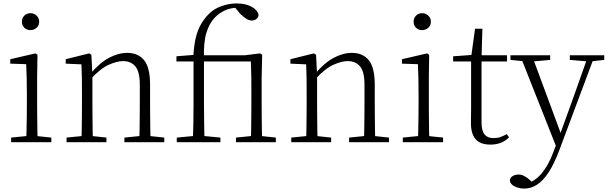

<svg xmlns="http://www.w3.org/2000/svg" viewBox="-20 -831 3551 1122"><path d="M45 0V-27L156 -38H175L280 -27V0ZM133 0Q134 -24 135 -64.5Q136 -105 136.5 -149Q137 -193 137 -226V-281Q137 -332 136 -375Q135 -418 133 -456L40 -459V-485L187 -519L199 -511L197 -377V-226Q197 -193 197.5 -149Q198 -105 198.5 -64.5Q199 -24 200 0ZM158 -655Q137 -655 122.5 -668.5Q108 -682 108 -704Q108 -726 122.5 -740Q137 -754 158 -754Q178 -754 193.5 -740Q209 -726 209 -704Q209 -682 193.5 -668.5Q178 -655 158 -655Z M369 0V-27L479 -38H499L602 -27V0ZM456 0Q457 -24 457.5 -64.5Q458 -105 458.5 -149Q459 -193 459 -226V-281Q459 -333 458.5 -375.5Q458 -418 456 -455L364 -459V-485L501 -519L514 -511L520 -393V-392V-226Q520 -193 520.5 -149Q521 -105 521.5 -64.5Q522 -24 523 0ZM707 0V-27L816 -38H837L940 -27V0ZM794 0Q795 -24 795.5 -64Q796 -104 796.5 -148Q797 -192 797 -226V-334Q797 -412 771 -443Q745 -474 699 -474Q664 -474 615.5 -452.5Q567 -431 509 -368L499 -398H507Q561 -463 616 -492.5Q671 -522 723 -522Q787 -522 822 -479.5Q857 -437 857 -335V-226Q857 -192 857.5 -148Q858 -104 858.5 -64Q859 -24 860 0Z M1013 0V-27L1130 -38H1153L1268 -27V0ZM1107 0Q1109 -56 1110 -113Q1111 -170 1111 -226V-472H1011V-502L1134 -512L1110 -500Q1113 -563 1123.5 -608Q1134 -653 1153.5 -687.5Q1173 -722 1202 -751Q1231 -780 1275 -795.5Q1319 -811 1363 -811Q1415 -811 1450.5 -791.5Q1486 -772 1491 -743Q1490 -730 1479 -720.5Q1468 -711 1451 -711Q1435 -711 1419 -721.5Q1403 -732 1383 -751L1351 -790V-797H1368V-786Q1325 -785 1292 -769Q1259 -753 1234 -727Q1203 -694 1186 -639Q1169 -584 1172 -484V-226Q1172 -170 1173 -113Q1174 -56 1175 0ZM1359 0V-27L1468 -38H1489L1592 -27V0ZM1446 0Q1447 -24 1447.5 -64.5Q1448 -105 1448.5 -149Q1449 -193 1449 -226V-285Q1449 -342 1448.5 -386.5Q1448 -431 1446 -472H1142V-508H1411L1500 -519L1512 -511L1509 -377V-226Q1509 -193 1509.5 -149Q1510 -105 1510.5 -64.5Q1511 -24 1512 0Z M1682 0V-27L1792 -38H1812L1915 -27V0ZM1769 0Q1770 -24 1770.5 -64.5Q1771 -105 1771.5 -149Q1772 -193 1772 -226V-281Q1772 -333 1771.5 -375.5Q1771 -418 1769 -455L1677 -459V-485L1814 -519L1827 -511L1833 -393V-392V-226Q1833 -193 1833.5 -149Q1834 -105 1834.5 -64.5Q1835 -24 1836 0ZM2020 0V-27L2129 -38H2150L2253 -27V0ZM2107 0Q2108 -24 2108.5 -64Q2109 -104 2109.5 -148Q2110 -192 2110 -226V-334Q2110 -412 2084 -443Q2058 -474 2012 -474Q1977 -474 1928.5 -452.5Q1880 -431 1822 -368L1812 -398H1820Q1874 -463 1929 -492.5Q1984 -522 2036 -522Q2100 -522 2135 -479.5Q2170 -437 2170 -335V-226Q2170 -192 2170.5 -148Q2171 -104 2171.5 -64Q2172 -24 2173 0Z M2334 0V-27L2445 -38H2464L2569 -27V0ZM2422 0Q2423 -24 2424 -64.5Q2425 -105 2425.5 -149Q2426 -193 2426 -226V-281Q2426 -332 2425 -375Q2424 -418 2422 -456L2329 -459V-485L2476 -519L2488 -511L2486 -377V-226Q2486 -193 2486.5 -149Q2487 -105 2487.5 -64.5Q2488 -24 2489 0ZM2447 -655Q2426 -655 2411.5 -668.5Q2397 -682 2397 -704Q2397 -726 2411.5 -740Q2426 -754 2447 -754Q2467 -754 2482.5 -740Q2498 -726 2498 -704Q2498 -682 2482.5 -668.5Q2467 -655 2447 -655Z M2763 -472V-508H2943V-472ZM2846 14Q2787 14 2759.5 -17.5Q2732 -49 2732 -112Q2732 -135 2732.5 -152.5Q2733 -170 2733 -196V-472H2628V-502L2753 -511L2733 -496L2756 -663H2799L2794 -493V-481V-115Q2794 -67 2811.5 -45.5Q2829 -24 2863 -24Q2886 -24 2903.5 -30Q2921 -36 2941 -47L2955 -29Q2935 -8 2908 3Q2881 14 2846 14Z M3044 271Q3013 271 2987.5 258.5Q2962 246 2959 223Q2962 206 2976.5 197.5Q2991 189 3010 189Q3027 189 3043.5 197.5Q3060 206 3076 221L3104 246L3074 259L3054 242Q3104 231 3144.5 183Q3185 135 3212 62L3240 -11L3243 -19L3333 -268L3418 -508H3456L3248 48Q3219 125 3187 174.5Q3155 224 3119.5 247.5Q3084 271 3044 271ZM3237 43 3019 -508H3088L3260 -44L3266 -30ZM2963 -481V-508H3195V-481L3085 -471H3061ZM3310 -481V-508H3511V-481L3430 -472H3416Z"/></svg>

Font: Noto Serif SC
Style: Regular
Weight: 200
Designer: Ryoko NISHIZUKA 西塚涼子 (kana & ideographs); Frank Grießhammer (Latin, Greek & Cyrillic); Wenlong ZHANG 张文龙 (bopomofo); San
Foundry: Adobe
Version: Version 2.001;hotconv 1.1.0;makeotfexe 2.6.0